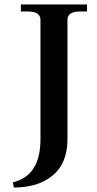

<svg xmlns="http://www.w3.org/2000/svg" viewBox="-20 -720 431 854"><path d="M37 91Q160 62 160 -101V-632Q160 -669 102 -669H73V-700H367V-669H337Q280 -669 280 -632V-100Q280 5 215.5 59.5Q151 114 42 114Z"/></svg>

Font: Taviraj Medium
Style: Regular
Weight: 500
Designer: Katatrad Team
Foundry: CadsonDemak
Version: Version 1.030